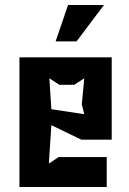

<svg xmlns="http://www.w3.org/2000/svg" viewBox="-20 -750 516 770"><path d="M58 0H408V-120H215L176 -94L186 -248L306 -190H428V-520H58ZM178 -436 218 -410H278L318 -436L308 -332L318 -292L186 -312ZM203 -584H287L397 -730H253Z"/></svg>

Font: Pescante Normal
Style: Regular
Weight: 400
Designer: Ariel Martín Pérez
Foundry: Tunera Type Foundry
Version: Version 1.000;FEAKit 1.0